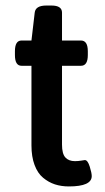

<svg xmlns="http://www.w3.org/2000/svg" viewBox="-20 -670 382 697"><path d="M167 -649.9Q205.1 -649.9 205.1 -624V-522.9H273.9Q298.8 -522.9 298.8 -483.9V-470.2Q298.8 -431.2 273.9 -431.2H205.1V-145Q205.1 -111.8 217.3 -98.4Q229.5 -85 252 -85Q263.7 -85 274.7 -86.9Q285.6 -88.9 288.1 -88.9Q298.3 -88.9 305.7 -65.4Q313 -42 313 -30.8Q313 6.8 230 6.8Q202.6 6.8 179.4 -0.7Q156.2 -8.3 136.5 -24.7Q116.7 -41 105.5 -71Q94.2 -101.1 94.2 -142.1V-431.2H58.1Q34.2 -431.2 34.2 -470.2V-483.9Q34.2 -522.9 58.1 -522.9H94.2L106 -624Q108.9 -649.9 147.9 -649.9Z"/></svg>

Font: Asap Symbol
Style: Regular
Weight: 900
Designer: Tania Quindós, Elena González Miranda, Marcela Romero, Pablo Cosgaya
Foundry: Omnibus-Type
Version: Version 1.000;PS 001.000;hotconv 1.0.70;makeotf.lib2.5.58329